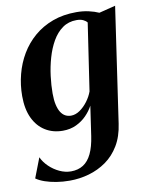

<svg xmlns="http://www.w3.org/2000/svg" viewBox="-87 -599 722 915"><g transform="rotate(-10 273.5 -141.0)"><path d="M452.5 24Q444 84.5 418 127.8Q392 171 353.8 198Q315.5 225 270 238Q224.5 251 176.5 251Q142.5 251 112 246Q81.5 241 57 232.5Q32.5 224 15.5 212L52.5 116Q63.5 140.5 85.5 161.8Q107.5 183 135 195.8Q162.5 208.5 190 208.5Q224.5 208.5 249.5 192.5Q274.5 176.5 290.2 143.5Q306 110.5 313.5 59.5L334.5 -84Q321.5 -59.5 300.5 -38Q279.5 -16.5 250.8 -2.8Q222 11 185.5 11Q137.5 11 100.8 -11.8Q64 -34.5 43.2 -78.2Q22.5 -122 22.5 -185Q22.5 -238.5 35.8 -289.8Q49 -341 75.2 -385.2Q101.5 -429.5 140.5 -463Q179.5 -496.5 230.8 -515.5Q282 -534.5 346 -534.5Q378 -534.5 405.5 -528.2Q433 -522 454 -512.5L533.5 -532.5ZM391 -476.5Q384.5 -485 372 -491Q359.5 -497 340 -497Q301 -497 272 -476.2Q243 -455.5 223 -420.5Q203 -385.5 190.8 -342.8Q178.5 -300 173 -255.8Q167.5 -211.5 167.5 -172.5Q167.5 -140 172.8 -117.2Q178 -94.5 187.2 -80.2Q196.5 -66 209 -59.5Q221.5 -53 236 -53Q258 -53 279 -67.5Q300 -82 317 -104.8Q334 -127.5 342.5 -151.5Z"/></g></svg>

Font: Merriweather 96pt
Style: Bold Italic
Weight: 700
Italic angle: -7.8°
Version: Version 2.101